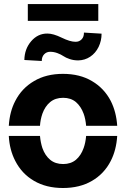

<svg xmlns="http://www.w3.org/2000/svg" viewBox="-20 -917 621 947"><path d="M290.5 10.3Q208 10.3 147.9 -24.9Q87.9 -59.6 55.2 -123.5Q26.9 -178.2 23.4 -246.6H177.2Q180.2 -213.9 189 -187Q202.1 -149.9 227.5 -128.9Q252.9 -107.9 291.5 -107.9Q329.1 -107.9 354.5 -128.9Q379.4 -149.9 392.6 -187Q401.9 -212.9 404.8 -246.6H558.1Q553.7 -176.8 526.4 -123.5Q494.1 -60.1 433.6 -24.9Q373.5 10.3 290.5 10.3ZM23.4 -296.4Q27.8 -366.7 55.2 -418.9Q87.4 -481.9 147.9 -517.1Q207.5 -552.7 290.5 -552.7Q374 -552.7 433.6 -517.1Q494.1 -481.4 526.4 -418.9Q553.7 -364.7 558.1 -296.4H404.8Q401.9 -330.6 392.6 -356Q379.4 -392.1 354.5 -413.6Q329.1 -434.6 291.5 -434.6Q252.9 -434.6 227.5 -413.6Q202.1 -392.6 189 -356Q179.2 -327.1 177.2 -296.4ZM394 -756.3 481 -751Q481 -715.8 466.3 -685.5Q451.2 -654.8 424.8 -637.2Q398.4 -619.6 365.7 -619.1Q343.3 -619.1 323.7 -625.7Q304.2 -632.3 292.5 -640.4Q280.8 -648.4 263.2 -655Q245.6 -661.6 227.1 -661.6Q210 -661.6 198 -649.4Q186 -637.2 186 -616.2L100.1 -621.1Q101.1 -675.8 134 -713.9Q167 -752 213.9 -751.5Q242.7 -751.5 284.2 -731.2Q325.7 -710.9 352.1 -710.9Q370.1 -710.4 382.3 -722.7Q394.5 -734.9 394 -756.3ZM117.2 -897H464.8V-814H117.2Z"/></svg>

Font: Inter Tight Stencil
Style: Bold
Weight: 700
Designer: Rasmus Andersson
Foundry: rsms
Version: Version 3.004;Glyphs 3.1.2 (3151)